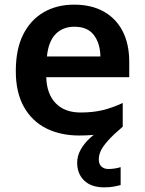

<svg xmlns="http://www.w3.org/2000/svg" viewBox="-20 -573 622 826"><path d="M405 113Q405 133 416.5 143.5Q428 154 446 154Q462 154 476 151.5Q490 149 499 146V223Q484 227 467.5 230Q451 233 428 233Q373 233 342.5 204Q312 175 312 127Q312 98 327 71Q342 44 366 22Q390 0 416 -16L508 -28Q468 6 445.5 31Q423 56 414 75Q405 94 405 113ZM299 -553Q373 -553 426 -523.5Q479 -494 507.5 -439Q536 -384 536 -307V-241H179Q181 -169 219.5 -129Q258 -89 327 -89Q379 -89 421 -99Q463 -109 508 -130V-28Q467 -8 424 1Q381 10 321 10Q241 10 179.5 -20.5Q118 -51 83 -113Q48 -175 48 -267Q48 -361 79.5 -424Q111 -487 167.5 -520Q224 -553 299 -553ZM300 -458Q250 -458 219 -426Q188 -394 182 -330H412Q411 -386 384 -422Q357 -458 300 -458Z"/></svg>

Font: Noto Sans Javanese SemiBold
Style: Regular
Weight: 600
Version: Version 2.004